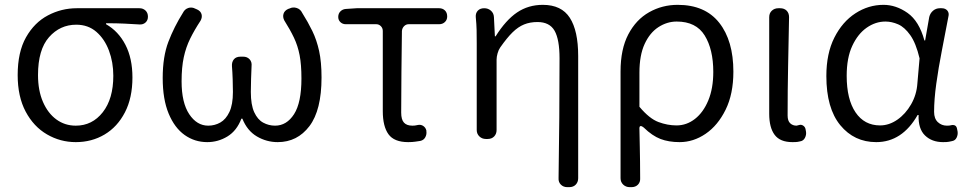

<svg xmlns="http://www.w3.org/2000/svg" viewBox="-20 -574 3998 793"><path d="M293 13Q229 13 174 -19Q119 -51 86 -113Q53 -175 53 -264Q53 -359 87.5 -420Q122 -481 178 -510.5Q234 -540 297 -540H556Q571 -540 581 -530.5Q591 -521 591 -505Q591 -490 581 -481Q571 -472 556 -473Q522 -475 492.5 -476.5Q463 -478 418 -478V-474Q469 -445 498 -389Q527 -333 527 -254Q527 -170 496 -110Q465 -50 412 -18.5Q359 13 293 13ZM293 -55Q361 -55 404.5 -110.5Q448 -166 448 -261Q448 -317 430 -365Q412 -413 378 -442.5Q344 -472 295 -472Q228 -472 182.5 -420.5Q137 -369 137 -264Q137 -200 157.5 -153Q178 -106 213 -80.5Q248 -55 293 -55Z M836 13Q784 13 742.5 -16.5Q701 -46 676.5 -105Q652 -164 652 -252Q652 -340 675.5 -401.5Q699 -463 736 -522Q743 -536 757.5 -541Q772 -546 787 -538L794 -535Q809 -528 812.5 -515Q816 -502 808 -488Q783 -450 765.5 -414.5Q748 -379 739 -337.5Q730 -296 730 -238Q730 -150 761.5 -102.5Q793 -55 840 -55Q867 -55 890 -68Q913 -81 927.5 -111.5Q942 -142 942 -194Q942 -217 941 -246.5Q940 -276 938 -301Q937 -318 946 -329Q955 -340 974 -340H984Q1001 -340 1011 -329Q1021 -318 1019 -301Q1018 -277 1017 -248.5Q1016 -220 1016 -194Q1016 -141 1030 -110.5Q1044 -80 1067 -67.5Q1090 -55 1116 -55Q1164 -55 1194.5 -102.5Q1225 -150 1225 -250Q1225 -307 1217.5 -346Q1210 -385 1194 -418.5Q1178 -452 1154 -490Q1147 -504 1151 -517Q1155 -530 1170 -537L1176 -539Q1190 -546 1205.5 -541Q1221 -536 1228 -521Q1252 -483 1270 -446Q1288 -409 1298 -363.5Q1308 -318 1308 -254Q1308 -119 1258 -53Q1208 13 1127 13Q1081 13 1041 -10.5Q1001 -34 981 -84H977Q958 -34 919.5 -10.5Q881 13 836 13Z M1666 13Q1608 13 1584.5 -19.5Q1561 -52 1561 -115V-446Q1561 -458 1553 -466Q1545 -474 1534 -474H1408Q1395 -474 1386 -482.5Q1377 -491 1377 -504Q1377 -518 1386 -527Q1395 -536 1408 -537L1453 -540H1794Q1808 -540 1817.5 -531Q1827 -522 1827 -506Q1827 -492 1817.5 -483Q1808 -474 1794 -474H1668Q1657 -474 1649 -466Q1641 -458 1640 -446Q1639 -359 1638 -277Q1637 -195 1637 -109Q1637 -80 1648.5 -67.5Q1660 -55 1683 -55Q1692 -55 1696.5 -56Q1701 -57 1707 -58Q1719 -60 1728.5 -53.5Q1738 -47 1741 -35V-32Q1743 -19 1736.5 -7Q1730 5 1716 8Q1709 9 1696 11Q1683 13 1666 13Z M2323 199Q2307 199 2296.5 188.5Q2286 178 2287 162Q2289 36 2290 -88Q2291 -212 2291 -333Q2291 -411 2270.5 -447Q2250 -483 2200 -483Q2169 -483 2144.5 -473Q2120 -463 2097 -440.5Q2074 -418 2046 -378Q2039 -368 2035 -353.5Q2031 -339 2031 -328V-37Q2031 -21 2021 -10.5Q2011 0 1994 0H1987Q1971 0 1960 -10.5Q1949 -21 1949 -37V-395Q1949 -427 1948.5 -450Q1948 -473 1945 -504Q1944 -520 1953.5 -530Q1963 -540 1980 -540Q1996 -540 2007.5 -530Q2019 -520 2020 -504L2024 -424H2027Q2069 -491 2115.5 -522.5Q2162 -554 2222 -554Q2299 -554 2333.5 -500.5Q2368 -447 2368 -343V162Q2368 178 2358 188.5Q2348 199 2331 199Z M2581 199Q2565 199 2554 188.5Q2543 178 2543 162V-279Q2543 -371 2575 -432Q2607 -493 2661 -523.5Q2715 -554 2779 -554Q2892 -554 2950.5 -480Q3009 -406 3009 -278Q3009 -186 2977 -121Q2945 -56 2894.5 -21.5Q2844 13 2787 13Q2742 13 2708 0Q2674 -13 2639 -47Q2619 -63 2621 -39Q2622 4 2622.5 33.5Q2623 63 2623.5 92Q2624 121 2624 162Q2625 178 2615 188.5Q2605 199 2588 199ZM2774 -56Q2816 -56 2850.5 -83Q2885 -110 2905.5 -159.5Q2926 -209 2926 -277Q2926 -370 2890.5 -427.5Q2855 -485 2775 -485Q2735 -485 2699.5 -462Q2664 -439 2642.5 -392.5Q2621 -346 2621 -274V-133Q2662 -84 2699.5 -70Q2737 -56 2774 -56Z M3253 13Q3202 13 3179.5 -17Q3157 -47 3157 -104V-503Q3157 -520 3168 -530Q3179 -540 3195 -540H3202Q3219 -540 3229 -530Q3239 -520 3239 -503Q3237 -398 3235 -299Q3233 -200 3233 -97Q3233 -75 3243.5 -65Q3254 -55 3270 -55L3282 -58Q3290 -60 3297.5 -55Q3305 -50 3307 -41L3309 -30Q3311 -17 3304.5 -4.5Q3298 8 3284 10Q3280 11 3274 12Q3268 13 3253 13Z M3599 13Q3508 13 3450.5 -57Q3393 -127 3393 -260Q3393 -353 3426 -418.5Q3459 -484 3513 -519Q3567 -554 3629 -554Q3681 -554 3728.5 -520.5Q3776 -487 3798 -407H3801L3818 -504Q3822 -520 3834 -530Q3846 -540 3862 -540H3869Q3885 -540 3893 -530Q3901 -520 3897 -505Q3884 -436 3870 -364.5Q3856 -293 3847 -228Q3838 -163 3838 -112Q3838 -84 3853.5 -69.5Q3869 -55 3891 -55Q3899 -55 3902 -55.5Q3905 -56 3909 -57Q3930 -61 3933 -41L3935 -31Q3937 -18 3931 -5.5Q3925 7 3911 9Q3906 10 3899 11.5Q3892 13 3875 13Q3829 13 3800.5 -14.5Q3772 -42 3774 -99H3770Q3706 13 3599 13ZM3615 -56Q3652 -56 3686 -79.5Q3720 -103 3743 -143Q3766 -183 3769 -230L3778 -333Q3763 -396 3739.5 -429Q3716 -462 3689.5 -473.5Q3663 -485 3637 -485Q3596 -485 3559.5 -459.5Q3523 -434 3500 -384.5Q3477 -335 3477 -261Q3477 -164 3513.5 -110Q3550 -56 3615 -56Z"/></svg>

Font: Chiron GoRound TC N
Style: Regular
Weight: 350
Designer: Ryoko NISHIZUKA 西塚涼子 (kana, bopomofo & ideographs); Paul D. Hunt (Latin, Greek & Cyrillic); Sandoll Communications 산돌커뮤니
Foundry: Adobe
Version: Version 1.000;hotconv 1.1.1;makeotfexe 2.6.0